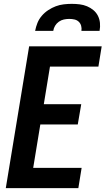

<svg xmlns="http://www.w3.org/2000/svg" viewBox="-20 -975 547 995"><path d="M10 0 131 -735H507L490 -630H239L207 -435H401L383 -330H189L152 -105H403L386 0ZM162 -815Q166 -836 174 -856Q182 -876 196.5 -893Q211 -910 230 -922.5Q249 -935 269 -942.5Q289 -950 310 -952.5Q331 -955 352 -955Q373 -955 393 -952.5Q413 -950 431 -942.5Q449 -935 464 -922.5Q479 -910 487.5 -893Q496 -876 498 -856Q500 -836 496 -815H402Q404 -829 400.5 -841.5Q397 -854 388 -862.5Q379 -871 366 -874Q353 -877 339 -877Q325 -877 311 -874Q297 -871 285 -862.5Q273 -854 265.5 -841.5Q258 -829 256 -815Z"/></svg>

Font: Iosevka SS18 Extrabold
Style: Italic
Weight: 800
Italic angle: -9°
Monospace: yes
Designer: Belleve Invis
Foundry: Belleve Invis
Version: Version 25.1.1; ttfautohint (v1.8.4)